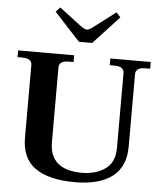

<svg xmlns="http://www.w3.org/2000/svg" viewBox="-62 -1015 911 1079"><g transform="rotate(5 393.0 -475.5)"><path d="M210 -935 234 -961 359 -866Q382 -850 393 -850Q405 -850 426 -866L551 -961L575 -935L430 -778H355ZM100 -215V-624Q100 -662 46 -662H19V-700H335V-662H307Q253 -662 253 -624V-204Q253 -46 436 -46Q513 -46 566.5 -83Q620 -120 620 -204V-624Q620 -662 566 -662H539V-700H767V-662H739Q685 -662 685 -624V-215Q685 -103 612 -46.5Q539 10 400 10Q254 10 177 -44Q100 -98 100 -215Z"/></g></svg>

Font: Taviraj DemiBold
Style: Regular
Weight: 600
Designer: Katatrad Team
Foundry: CadsonDemak
Version: Version 1.030